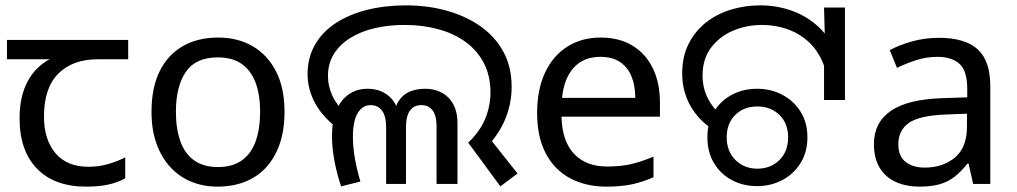

<svg xmlns="http://www.w3.org/2000/svg" viewBox="-20 -686 3794 716"><path d="M301 10Q183 10 118 -57Q53 -124 53 -245Q53 -325 82 -380.5Q111 -436 165 -465H6V-537H458V-465H345Q251 -465 197.5 -411.5Q144 -358 144 -252Q144 -165 187 -114.5Q230 -64 310 -64Q347 -64 381 -73.5Q415 -83 447 -99V-21Q418 -5 383 2.5Q348 10 301 10Z M1041 -269Q1041 -202 1023.5 -150.5Q1006 -99 973.5 -63Q941 -27 894.5 -8.5Q848 10 791 10Q738 10 693 -8.5Q648 -27 615 -63Q582 -99 563.5 -150.5Q545 -202 545 -269Q545 -358 575 -419.5Q605 -481 661 -513.5Q717 -546 794 -546Q867 -546 922.5 -513.5Q978 -481 1009.5 -419.5Q1041 -358 1041 -269ZM636 -269Q636 -206 652.5 -159.5Q669 -113 704 -88Q739 -63 793 -63Q847 -63 882 -88Q917 -113 933.5 -159.5Q950 -206 950 -269Q950 -333 933 -378Q916 -423 881.5 -447.5Q847 -472 792 -472Q710 -472 673 -418Q636 -364 636 -269Z M1726 -154Q1771 -197 1790 -244.5Q1809 -292 1809 -341Q1809 -404 1784 -451.5Q1759 -499 1715 -530.5Q1671 -562 1613 -577.5Q1555 -593 1489 -593Q1429 -593 1377.5 -581Q1326 -569 1286.5 -544.5Q1247 -520 1225 -484.5Q1203 -449 1203 -402Q1203 -365 1219.5 -329Q1236 -293 1273 -258L1247 -201Q1184 -248 1155.5 -300.5Q1127 -353 1127 -409Q1127 -471 1154.5 -519Q1182 -567 1231.5 -599.5Q1281 -632 1348 -649Q1415 -666 1494 -666Q1575 -666 1646.5 -646Q1718 -626 1772.5 -587.5Q1827 -549 1857.5 -492.5Q1888 -436 1888 -362Q1888 -298 1862.5 -238Q1837 -178 1781 -123L1795 -184L1910 -39L1846 9ZM1252 9Q1237 -35 1227.5 -84.5Q1218 -134 1218 -179Q1218 -235 1234.5 -274.5Q1251 -314 1281 -334.5Q1311 -355 1351 -355Q1398 -355 1431 -327Q1464 -299 1469 -243H1447Q1451 -286 1467.5 -310.5Q1484 -335 1509.5 -345Q1535 -355 1564 -355Q1620 -355 1653 -321Q1686 -287 1686 -227V0H1608V-220Q1608 -227 1606.5 -239Q1605 -251 1599.5 -263.5Q1594 -276 1582.5 -285Q1571 -294 1551 -294Q1523 -294 1508.5 -273Q1494 -252 1494 -214V0H1420V-210Q1420 -253 1404.5 -273.5Q1389 -294 1362 -294Q1332 -294 1314 -264.5Q1296 -235 1296 -175Q1296 -150 1299.5 -121.5Q1303 -93 1309.5 -64.5Q1316 -36 1324 -9L1252 9Z M2220 -546Q2289 -546 2338.5 -516Q2388 -486 2414.5 -431.5Q2441 -377 2441 -304V-251H2074Q2076 -160 2120.5 -112.5Q2165 -65 2245 -65Q2296 -65 2335.5 -74.5Q2375 -84 2417 -102V-25Q2376 -7 2336 1.5Q2296 10 2241 10Q2165 10 2106.5 -21Q2048 -52 2015.5 -113.5Q1983 -175 1983 -264Q1983 -352 2012.5 -415Q2042 -478 2095.5 -512Q2149 -546 2220 -546ZM2219 -474Q2156 -474 2119.5 -433.5Q2083 -393 2076 -321H2349Q2349 -367 2335 -401Q2321 -435 2292.5 -454.5Q2264 -474 2219 -474Z M2645 -198Q2584 -238 2554 -292.5Q2524 -347 2524 -412Q2524 -475 2548 -522.5Q2572 -570 2612.5 -602Q2653 -634 2705.5 -650Q2758 -666 2815 -666Q2876 -666 2931.5 -646.5Q2987 -627 3030.5 -587.5Q3074 -548 3099 -488.5Q3124 -429 3124 -348H3067Q3067 -410 3047 -456Q3027 -502 2992.5 -532.5Q2958 -563 2914 -578Q2870 -593 2822 -593Q2764 -593 2713.5 -571.5Q2663 -550 2631.5 -508Q2600 -466 2600 -404Q2600 -358 2619.5 -319.5Q2639 -281 2673 -254L2645 -198ZM3053 -475 3057 -513 3053 -658H3131V-313H3053ZM2803 8Q2751 8 2709 -14.5Q2667 -37 2642.5 -78Q2618 -119 2618 -174Q2618 -229 2642.5 -269.5Q2667 -310 2709 -332.5Q2751 -355 2803 -355Q2855 -355 2897.5 -332.5Q2940 -310 2965.5 -269.5Q2991 -229 2991 -174Q2991 -119 2965.5 -78Q2940 -37 2897.5 -14.5Q2855 8 2803 8ZM2804 -57Q2854 -57 2886.5 -89Q2919 -121 2919 -174Q2919 -226 2886.5 -257.5Q2854 -289 2804 -289Q2754 -289 2722 -257.5Q2690 -226 2690 -174Q2690 -122 2722.5 -89.5Q2755 -57 2804 -57Z M3481 -545Q3579 -545 3626 -502Q3673 -459 3673 -365V0H3609L3592 -76H3588Q3565 -47 3540.5 -27.5Q3516 -8 3484.5 1Q3453 10 3408 10Q3360 10 3321.5 -7Q3283 -24 3261 -59.5Q3239 -95 3239 -149Q3239 -229 3302 -272.5Q3365 -316 3496 -320L3587 -323V-355Q3587 -422 3558 -448Q3529 -474 3476 -474Q3434 -474 3396 -461.5Q3358 -449 3325 -433L3298 -499Q3333 -518 3381 -531.5Q3429 -545 3481 -545ZM3507 -259Q3407 -255 3368.5 -227Q3330 -199 3330 -148Q3330 -103 3357.5 -82Q3385 -61 3428 -61Q3496 -61 3541 -98.5Q3586 -136 3586 -214V-262Z"/></svg>

Font: loriya85
Style: Book
Weight: 400
Designer: Jelle Bosma - Monotype Design Team
Foundry: Monotype Imaging Inc.
Version: Version 2.003